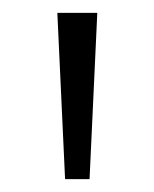

<svg xmlns="http://www.w3.org/2000/svg" viewBox="-20 -734 239 298"><path d="M131 -714 119 -456H81L69 -714Z"/></svg>

Font: Noto Sans Arabic Light
Style: Regular
Weight: 300
Designer: Monotype Design Team, Nadine Chahine, Nizar Qandah and Khaled Hosny
Foundry: Monotype Imaging Inc.
Version: Version 2.012; ttfautohint (v1.8.4.7-5d5b)